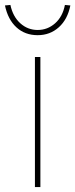

<svg xmlns="http://www.w3.org/2000/svg" viewBox="-71 -755 304 775"><path d="M70 -525H92V0H70ZM-51 -733 -29 -735Q-19 -688 11 -661Q41 -634 81 -634Q121 -634 151.5 -661Q182 -688 191 -735L213 -733Q202 -677 166.5 -645Q131 -613 81 -613Q30 -613 -4.5 -644.5Q-39 -676 -51 -733Z"/></svg>

Font: Easer Grotesk Variable
Style: Regular
Weight: 400
Designer: Boardeaser, Bonnie Shaver-Troup, Thomas Jockin
Foundry: Lexend
Version: Version 1.001;Glyphs 3.1.2 (3151)